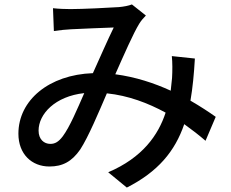

<svg xmlns="http://www.w3.org/2000/svg" viewBox="-20 -781 1040 866"><path d="M859 -517 755 -528C758 -499 758 -463 756 -429L750 -372C676 -406 591 -434 500 -446C540 -536 581 -630 608 -674C616 -687 626 -699 638 -711L575 -761C560 -755 538 -751 517 -749C473 -746 352 -740 298 -740C277 -740 245 -741 219 -744L223 -641C248 -645 280 -648 301 -649C346 -651 453 -656 493 -657C466 -602 432 -524 399 -451C201 -444 63 -329 63 -178C63 -86 123 -30 203 -30C262 -30 304 -52 342 -107C379 -164 425 -274 462 -360C559 -350 648 -316 727 -273C694 -172 623 -70 468 -4L552 65C692 -6 769 -98 811 -221C846 -196 878 -171 907 -146L953 -254C922 -276 884 -301 839 -327C849 -384 855 -448 859 -517ZM360 -361C328 -288 295 -209 263 -166C244 -141 228 -132 207 -132C179 -132 154 -152 154 -192C154 -267 229 -347 360 -361Z"/></svg>

Font: Noto Sans CJK TC Medium
Style: Regular
Weight: 500
Designer: Ryoko NISHIZUKA 西塚涼子 (kana, bopomofo & ideographs); Paul D. Hunt (Latin, Greek & Cyrillic); Sandoll Communications 산돌커뮤니
Foundry: Adobe
Version: Version 2.004;hotconv 1.0.118;makeotfexe 2.5.65603